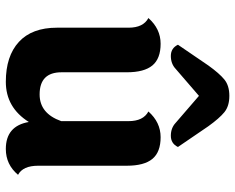

<svg xmlns="http://www.w3.org/2000/svg" viewBox="-96 -720 827 676"><g transform="rotate(90 318.0 -382.5)"><path d="M223 -587Q205 -570 177.5 -570Q150 -570 138 -595L211 -702Q239 -741 260.5 -758.5Q282 -776 318 -776Q354 -776 375.5 -758.5Q397 -741 425 -702L498 -595Q486 -570 458.5 -570Q431 -570 413 -587L318 -669ZM564 -415V-103Q564 -49 596 -32Q560 11 505 11Q424 11 410 -70Q359 11 268.5 11Q178 11 128 -35Q78 -81 78 -169V-421Q78 -473 44 -491Q82 -534 134.5 -534Q187 -534 211 -505Q235 -476 235 -415V-185Q235 -108 313 -108Q380 -108 407 -184V-421Q407 -473 373 -491Q411 -534 463.5 -534Q516 -534 540 -505Q564 -476 564 -415Z"/></g></svg>

Font: Laila
Style: Bold
Weight: 700
Designer: Hitesh Malaviya
Foundry: Indian Type Foundry
Version: Version 1.302;PS 1.0;hotconv 1.0.78;makeotf.lib2.5.61930; tt